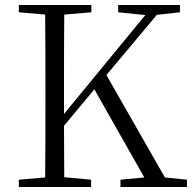

<svg xmlns="http://www.w3.org/2000/svg" viewBox="-20 -745 765 765"><path d="M576 0H725V-29L637 -38L404 -446L605 -686L697 -696V-725H451V-696L559 -685L235 -291V-390C235 -490 235 -590 236 -687L344 -696V-725H55V-696L160 -687C161 -590 161 -490 161 -390V-335C161 -235 161 -136 160 -38L55 -29V0H343V-29L236 -39L235 -244L356 -389L555 -38L460 -29V0Z"/></svg>

Font: Noto Serif CJK TC Light
Style: Regular
Weight: 300
Designer: Ryoko NISHIZUKA 西塚涼子 (kana & ideographs); Frank Grießhammer (Latin, Greek & Cyrillic); Wenlong ZHANG 张文龙 (bopomofo); San
Foundry: Adobe
Version: Version 2.001;hotconv 1.1.0;makeotfexe 2.6.0